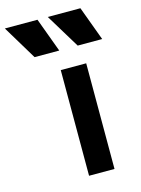

<svg xmlns="http://www.w3.org/2000/svg" viewBox="-288 -885 699 955"><g transform="rotate(-15 61.0 -408.0)"><path d="M49 0H180V-544H49ZM-166 -816 -60 -640H67L2 -816ZM55 -816 162 -640H288L223 -816Z"/></g></svg>

Font: Mluvka
Style: Bold
Weight: 700
Designer: Modified by Jiří Krblich, Original typeface by Gumpita Rahayu
Foundry: Gumpita Rahayu & Jiří Krblich
Version: Version 2.000;Glyphs 3.1.1 (3134)